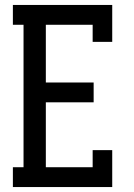

<svg xmlns="http://www.w3.org/2000/svg" viewBox="-20 -755 540 775"><path d="M32 0V-80H75V-655H32V-735H433V-586H354V-655H165V-422H358V-342H165V-80H354V-149H433V0Z"/></svg>

Font: Iosevka Slab Medium
Style: Regular
Weight: 500
Monospace: yes
Designer: Belleve Invis
Foundry: Belleve Invis
Version: Version 11.1.1; ttfautohint (v1.8.3)